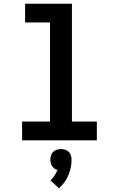

<svg xmlns="http://www.w3.org/2000/svg" viewBox="-20 -755 640 1033"><path d="M99 0V-101H249V-634H115V-735H367V-101H501V0ZM297 258 252 216Q264 204 273.5 189.5Q283 175 289 159Q280 157 272.5 151.5Q265 146 260 138.5Q255 131 253 122Q251 113 251 104Q251 93 254.5 81.5Q258 70 266 62Q274 54 285.5 50.5Q297 47 308 47Q319 47 330.5 50.5Q342 54 350 62Q358 70 361.5 81.5Q365 93 365 104Q365 126 360.5 147.5Q356 169 347.5 189Q339 209 326 226.5Q313 244 297 258Z"/></svg>

Font: Iosevka HT Extended
Style: Bold
Weight: 700
Width: 7
Monospace: yes
Designer: Belleve Invis
Foundry: Belleve Invis
Version: Version 32.3.0; ttfautohint (v1.8.4)